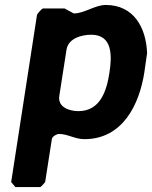

<svg xmlns="http://www.w3.org/2000/svg" viewBox="-20 -554 613 774"><path d="M162 180 189 7C191 -5 209 -14 218 -14C253 -14 282 7 320 7C475 7 542 -133 562 -263C564 -275 571 -329 573 -340C569 -442 520 -534 406 -534C364 -534 319 -500 280 -500H277L240 -520H154C149 -520 130 -499 129 -493L25 180L42 200H142C146 200 161 181 162 180ZM348 -414C434 -414 432 -329 421 -260C410 -189 385 -106 296 -106C261 -106 212 -121 219 -167L248 -353C255 -401 312 -414 348 -414Z"/></svg>

Font: Asimov Print
Style: CIt
Weight: 500
Designer: Google
Version: Version 2.000980: 2014